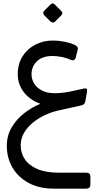

<svg xmlns="http://www.w3.org/2000/svg" viewBox="-20 -755 586 1125"><path d="M296.6 350.3Q209.2 350.3 147.2 316.6Q85.2 282.9 52.6 226.2Q20 169.6 20 99.9Q20 39.4 48.4 -8.7Q76.8 -56.8 122.1 -92Q167.4 -127.1 216.3 -146.9Q175 -161.6 145 -187.9Q115 -214.2 99.4 -248.2Q83.9 -282.1 83.9 -317.6Q83.9 -381.4 112.6 -425.9Q141.3 -470.3 188 -493.9Q234.7 -517.5 289.4 -517.5Q324.4 -517.5 357.1 -510.8Q389.7 -504.1 414.9 -493.4Q428.3 -487.7 433.5 -479.7Q438.7 -471.7 434.2 -458.9L424.5 -420.3Q420.5 -405.8 412.3 -402.8Q404.1 -399.9 390.7 -405.7Q367.2 -416.8 339.1 -421.8Q310.9 -426.9 287.1 -426.9Q228.7 -426.9 196.7 -396.3Q164.7 -365.7 164.7 -318.7Q164.7 -291.2 179.9 -266Q195.2 -240.7 225.7 -224.8Q256.2 -208.8 301.7 -208.8Q329.2 -208.8 357.9 -212.9Q386.6 -217 415.1 -223.8Q443.7 -230.6 470.7 -236.1Q484.2 -238.9 487.9 -234.1Q491.6 -229.2 489.6 -216.8L480.9 -165.6Q478.1 -151.2 472.2 -145.3Q466.4 -139.3 453.9 -136.8L319.9 -107.2Q280.3 -98 241.5 -79.7Q202.7 -61.4 171.1 -35.2Q139.4 -8.9 120.3 24.5Q101.2 57.9 101.2 96.7Q101.2 140.9 124.8 177.1Q148.4 213.4 198.1 235.1Q247.7 256.8 326.1 256.8H485.8Q509.6 256.8 509.6 280.5V326.6Q509.6 350.3 485.8 350.3ZM301.3 -627.3Q296.6 -622.6 289.3 -623.1Q282.1 -623.6 276.6 -628.3L238.4 -666.5Q233.4 -672.2 233.4 -679.3Q233.4 -686.3 238.4 -691.2L276.6 -729.4Q282.1 -735 288.8 -735.1Q295.6 -735.2 300.3 -729.4L338.1 -691.2Q352 -678 339.5 -665.5Z"/></svg>

Font: Rubik Light
Style: Regular
Weight: 300
Designer: Hubert and Fischer
Foundry: Hubert and Fischer
Version: Version 2.300;gftools[0.9.30]